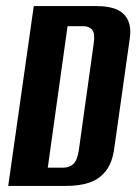

<svg xmlns="http://www.w3.org/2000/svg" viewBox="-20 -611 448 631"><path d="M7 0 91 -591H298Q340 -591 365.5 -579Q391 -567 401.5 -542.5Q412 -518 406 -481L356 -127Q350 -78 328.5 -50Q307 -22 274 -11Q241 0 198 0ZM137 -60H188Q208 -60 221 -72Q234 -84 239 -117L288 -468Q293 -501 283 -513Q273 -525 253 -525H202Z"/></svg>

Font: Alumni Sans
Style: Bold Italic
Weight: 700
Italic angle: -8°
Designer: Robert E. Leuschke
Foundry: Robert E. Leuschke
Version: Version 1.016